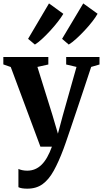

<svg xmlns="http://www.w3.org/2000/svg" viewBox="-24 -880 617 1152"><path d="M140 252Q122.5 252 108.8 249.8Q95 247.5 86.5 243V133.5Q94 137.5 108.5 140.8Q123 144 139 144Q164.5 144 186 135Q207.5 126 225.8 108Q244 90 259.2 63Q274.5 36 287.5 0H218.5L40.5 -478L-4 -493.5V-538H266V-493L200.5 -478.5L290.5 -190L323.5 -78L353 -188L435 -478.5L373 -493V-538H573V-493L523 -478.5Q501.5 -412.5 479 -345.5Q456.5 -278.5 436 -217.2Q415.5 -156 398.8 -106.8Q382 -57.5 371 -25.5Q360 6.5 357 13.5Q328 91 298.5 144.2Q269 197.5 231.5 224.8Q194 252 140 252ZM388 -613 348.5 -647 475.5 -859.5 561.5 -797.5Q551 -778 530 -751Q509 -724 483.2 -696.5Q457.5 -669 432.5 -646.5Q407.5 -624 389 -613ZM185 -613 144.5 -647 270 -859.5 356 -797Q344 -776.5 323 -749.5Q302 -722.5 277 -695.2Q252 -668 228 -646Q204 -624 186 -613Z"/></svg>

Font: Merriweather 60pt
Style: Bold
Weight: 700
Version: Version 2.100